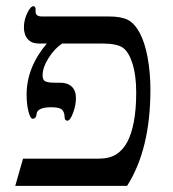

<svg xmlns="http://www.w3.org/2000/svg" viewBox="-20 -607 564 627"><path d="M471.2 -314Q471.2 -119.6 395 0H29.8L55.2 -88.9H301.8Q337.4 -88.9 359.6 -103Q381.8 -117.2 395.8 -143.6Q409.7 -169.9 417.2 -210Q424.8 -250 424.8 -305.2Q424.8 -360.8 412.6 -399.4Q400.4 -438 380.9 -451.4Q361.3 -464.8 314.9 -464.8H183.1Q158.2 -448.7 138.7 -417.7Q119.1 -386.7 119.1 -360.8Q119.1 -345.7 128.2 -341.3Q137.2 -336.9 160.6 -336.9H176.8Q200.7 -336.9 214.4 -324Q228 -311 228 -287.1Q228 -263.2 218.5 -238Q209 -212.9 200.2 -212.9Q190.9 -212.9 190.9 -225.1Q190.9 -240.2 182.6 -248.5Q174.3 -256.8 147.9 -256.8Q99.1 -256.8 99.1 -231.9Q97.2 -219.2 86.9 -219.2Q79.1 -219.2 73 -242.9Q66.9 -266.6 66.9 -297.9Q66.9 -386.7 132.8 -464.8H106.9Q83.5 -464.8 70.8 -479Q58.1 -493.2 58.1 -518.1Q58.1 -541 68.8 -564Q79.6 -586.9 89.8 -586.9Q92.3 -586.9 94.2 -584Q96.2 -581.1 96.2 -578.1V-568.8Q96.2 -553.2 117.2 -553.2H335.9Q376 -553.2 397.7 -542Q419.4 -530.8 436.3 -499.5Q453.1 -468.3 462.2 -418.5Q471.2 -368.7 471.2 -314Z"/></svg>

Font: Tinos
Style: Regular
Weight: 400
Designer: Steve Matteson
Foundry: Monotype Imaging Inc.
Version: Version 1.23